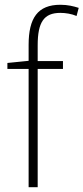

<svg xmlns="http://www.w3.org/2000/svg" viewBox="-20 -836 350 805"><path d="M244 -547V-580H138V-646C138 -743 164 -782 233 -782C255 -782 280 -778 301 -769L310 -803C288 -810 264 -816 233 -816C138 -816 100 -760 100 -648V-581L11 -572V-547H100V-51H138V-547Z"/></svg>

Font: Noto Sans Tamil UI SemiCondensed ExtraLight
Style: Regular
Weight: 200
Width: 4
Designer: Jelle Bosma - Monotype Design Team
Foundry: Monotype Imaging Inc.
Version: Version 2.004